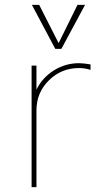

<svg xmlns="http://www.w3.org/2000/svg" viewBox="-20 -770 408 790"><path d="M232.5 -568.8H207.5L111.2 -750H141.2L221.2 -592.5L298.8 -750H330ZM305 -510Q322.5 -510 352.5 -505V-482.5Q330 -490 305 -490Q232.5 -490 181.2 -439.4Q130 -388.8 130 -316.2V0H110V-500H130V-401.2Q153.8 -450 201.2 -480Q248.8 -510 305 -510Z"/></svg>

Font: Now Thin
Style: Regular
Weight: 250
Designer: Alfredo Marco Pradil
Foundry: Alfredo Marco Pradil
Version: Version 1.002;PS 001.002;hotconv 1.0.88;makeotf.lib2.5.64775